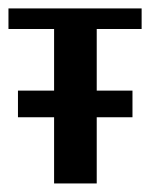

<svg xmlns="http://www.w3.org/2000/svg" viewBox="-26 -429 351 449"><path d="M200.2 -361.2H305.2V-409.3H-6.2V-361.2H100.5V-217.1H16V-154.8H100.5V0H200.2V-154.8H283.8V-217.1H200.2Z"/></svg>

Font: Gidugu
Style: Regular
Weight: 400
Designer: Purushoth Kumar Guthula
Foundry: Silicon Andhra, USA.
Version: Version 1.0.5; ttfautohint (v1.2.25-373a) -l 7 -r 28 -G 50 -